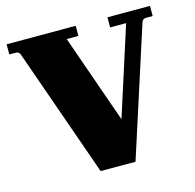

<svg xmlns="http://www.w3.org/2000/svg" viewBox="-95 -727 835 824"><g transform="rotate(-15 322.5 -315.0)"><path d="M253 0 52 -571Q47 -585 33 -585H4V-630H311V-585H259L397 -192L523 -585H452V-630H641V-585H611Q597 -585 592 -571L408 0Z"/></g></svg>

Font: Arapey Black
Style: Regular
Weight: 900
Designer: Eduardo Rodriguez Tunni
Foundry: Eduardo Rodriguez Tunni
Version: Version 4.000